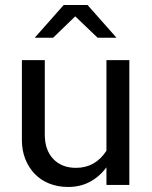

<svg xmlns="http://www.w3.org/2000/svg" viewBox="-20 -735 604 763"><path d="M67 0ZM158 -496V-200Q158 -139 191.5 -103.5Q225 -68 282 -68Q359 -68 403 -136V-496H494V0H403V-70Q344 8 251 8Q210 8 176 -5.5Q142 -19 118 -44Q94 -69 80.5 -103Q67 -137 67 -179V-496ZM368 -585 279 -670 191 -585H118L233 -715H328L443 -585Z"/></svg>

Font: Rosa Sans
Style: Regular
Weight: 400
Designer: Pentagram / MCKL
Foundry: Pentagram / MCKL
Version: Version 1.005;September 16, 2019;FontCreator 11.5.0.2425 64-